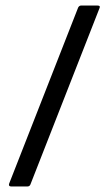

<svg xmlns="http://www.w3.org/2000/svg" viewBox="-20 -675 393 695"><path d="M21 0Q10 0 13 -10L263 -648Q267 -655 274 -655H332Q345 -655 340 -645L90 -7Q87 0 79 0Z"/></svg>

Font: Sofia Sans Semi Condensed
Style: Regular
Weight: 400
Designer: Botio Nikoltchev, Ani Petrova
Foundry: lettersoup
Version: Version 4.100; ttfautohint (v1.8.4.7-5d5b)